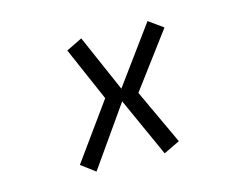

<svg xmlns="http://www.w3.org/2000/svg" viewBox="-90 -663 1180 925"><g transform="rotate(-15 500.0 -200.5)"><path d="M492 -176 285 119 216 67 417 -212 300 -481 380 -520 504 -236 710 -518 781 -467 578 -195 706 80 625 119Z"/></g></svg>

Font: Moralerspace Krypton JPDOC
Style: Regular
Weight: 400
Version: v0.0.6; ttfautohint (v1.8.4.7-5d5b-dirty) -l 6 -r 45 -G 200 